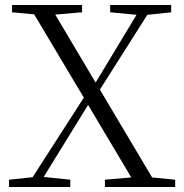

<svg xmlns="http://www.w3.org/2000/svg" viewBox="-20 -745 735 765"><path d="M419 -696 524 -686 361 -416 200 -687 307 -696V-725H28V-696L116 -688L314 -356L110 -39L16 -29V0H260V-29L154 -40L331 -327L503 -38L398 -29V0H678V-29L586 -38L378 -388L567 -686L662 -696V-725H419Z"/></svg>

Font: Noto Serif CJK HK Light
Style: Regular
Weight: 300
Designer: Ryoko NISHIZUKA 西塚涼子 (kana & ideographs); Frank Grießhammer (Latin, Greek & Cyrillic); Wenlong ZHANG 张文龙 (bopomofo); San
Foundry: Adobe
Version: Version 2.001;hotconv 1.1.0;makeotfexe 2.6.0